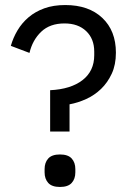

<svg xmlns="http://www.w3.org/2000/svg" viewBox="-20 -730 517 762"><path d="M179 -208V-372Q261 -376 307.5 -412Q354 -448 354 -511V-525Q354 -576 322 -606.5Q290 -637 236 -637Q178 -637 143.5 -604Q109 -571 97 -520L23 -548Q32 -580 49.5 -609.5Q67 -639 93.5 -661.5Q120 -684 156 -697Q192 -710 239 -710Q332 -710 386 -659Q440 -608 440 -521Q440 -473 423.5 -437.5Q407 -402 381 -377Q355 -352 322 -337Q289 -322 256 -316V-208ZM218 12Q186 12 171.5 -4Q157 -20 157 -46V-59Q157 -85 171.5 -101Q186 -117 218 -117Q250 -117 264.5 -101Q279 -85 279 -59V-46Q279 -20 264.5 -4Q250 12 218 12Z"/></svg>

Font: IBM Plex Sans Arabic
Style: Regular
Weight: 400
Designer: Mike Abbink, Paul van der Laan, Pieter van Rosmalen, Wael Morcos, Khajak Apelian
Foundry: Bold Monday
Version: Version 1.005